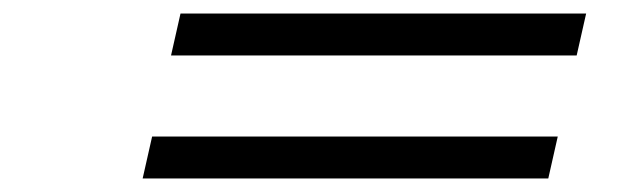

<svg xmlns="http://www.w3.org/2000/svg" viewBox="-20 -442 940 284"><path d="M833 -360 847 -422H247L233 -360ZM791 -178 805 -240H205L191 -178Z"/></svg>

Font: Perun SemiBold Italic
Style: Regular
Weight: 400
Italic angle: -12°
Foundry: Copyright (c) Stefan Peev, Context Ltd, 2016
Version: Version 1.026